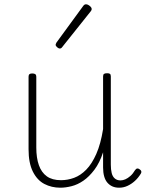

<svg xmlns="http://www.w3.org/2000/svg" viewBox="-20 -856 687 894"><path d="M261 18Q220 18 186.5 0.5Q153 -17 133 -57Q113 -97 113 -161V-499Q113 -507 117 -510.5Q121 -514 130 -514Q140 -514 144.5 -510.5Q149 -507 149 -499V-169Q149 -121 161 -87Q173 -53 198 -35Q223 -17 264 -17Q295 -17 325 -28Q355 -39 381.5 -66Q408 -93 428.5 -139.5Q449 -186 460 -255V-500Q460 -509 464.5 -512Q469 -515 479 -515Q488 -515 492 -512Q496 -509 496 -500V-89Q496 -67 500 -50.5Q504 -34 514.5 -25Q525 -16 541 -16Q552 -16 563.5 -21Q575 -26 587 -36.5Q599 -47 609 -64Q614 -71 619.5 -71.5Q625 -72 631 -67Q637 -63 638 -58Q639 -53 636 -48Q624 -28 608 -13.5Q592 1 573.5 9.5Q555 18 535 18Q517 18 503.5 12Q490 6 480 -5.5Q470 -17 465 -35Q460 -53 460 -76V-147Q444 -98 419.5 -65.5Q395 -33 368 -14.5Q341 4 313 11Q285 18 261 18ZM258 -630Q253 -630 246 -636Q239 -642 239 -648Q239 -650 240.5 -652.5Q242 -655 243 -658L368 -829Q371 -833 374 -834.5Q377 -836 381 -836Q386 -836 392 -832.5Q398 -829 402.5 -824Q407 -819 407 -814Q407 -811 406 -809Q405 -807 403 -804L269 -636Q265 -630 258 -630Z"/></svg>

Font: Playwrite NG Modern Thin
Style: Regular
Weight: 250
Designer: Veronika Burian, José Scaglione
Foundry: TypeTogether
Version: Version 1.002